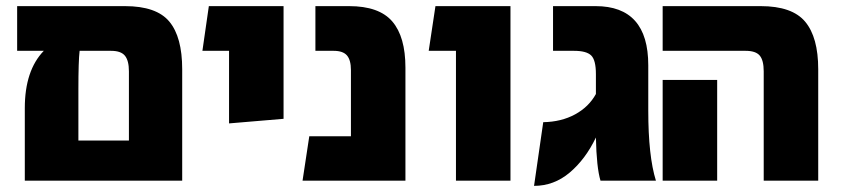

<svg xmlns="http://www.w3.org/2000/svg" viewBox="-20 -590 2756 627"><path d="M388 -570Q491 -570 533 -519.5Q575 -469 575 -364V0H61V-237Q61 -360 123 -424H36V-570ZM236 -131H401V-357Q401 -392 388 -408Q375 -424 343 -424H240Q236 -391 236 -299Z M728 -187V-424H641L662 -570H906V-202Z M1120 -570Q1218 -570 1261 -520Q1304 -470 1304 -369V0H968L990 -145H1126V-361Q1126 -394 1113 -409Q1100 -424 1070 -424H1010V-570Z M1469 0V-424H1380L1402 -570H1647V0Z M2122 0H1941Q1928 -43 1926 -141Q1892 -70 1840.5 -26.5Q1789 17 1724 17L1754 -191Q1813 -192 1858 -216.5Q1903 -241 1926 -283V-348Q1926 -394 1910.5 -409Q1895 -424 1855 -424H1786V-570H1925Q2097 -570 2097 -377V-229Q2097 -80 2122 0Z M2474 0V-357Q2474 -393 2461 -408.5Q2448 -424 2415 -424H2144V-570H2464Q2567 -570 2609.5 -519Q2652 -468 2652 -364V0ZM2144 0V-329H2322V0Z"/></svg>

Font: FiraGO ExtraBold
Style: Regular
Weight: 800
Designer: bBox Type
Foundry: bBox Type GmbH
Version: Version 1.001;PS 001.001;hotconv 1.0.88;makeotf.lib2.5.64775